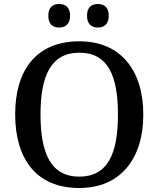

<svg xmlns="http://www.w3.org/2000/svg" viewBox="-20 -932 794 962"><path d="M471 -794C500 -794 525 -810 525 -853C525 -897 500 -912 471 -912C440 -912 416 -897 416 -853C416 -810 440 -794 471 -794ZM276 -794C306 -794 331 -810 331 -853C331 -897 306 -912 276 -912C246 -912 222 -897 222 -853C222 -810 246 -794 276 -794ZM377 10C584 10 698 -137 698 -358C698 -580 584 -725 378 -725C161 -725 56 -580 56 -359C56 -137 161 10 377 10ZM377 -47C236 -47 183 -162 183 -358C183 -554 236 -668 378 -668C520 -668 571 -554 571 -358C571 -162 520 -47 377 -47Z"/></svg>

Font: Noto Serif Georgian Medium
Style: Regular
Weight: 500
Designer: Monotype Design Team, Akaki Razmadze
Foundry: Google LLC
Version: Version 2.003